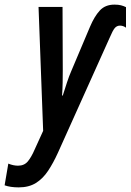

<svg xmlns="http://www.w3.org/2000/svg" viewBox="-103 -572 566 832"><path d="M-22 240Q-58 240 -83 231L-67 137Q-45 146 -25 146Q2 146 17.5 127.5Q33 109 48 74L84 -5L64 -542H168L169 -270Q169 -242 168.5 -214Q168 -186 166 -158H169Q178 -187 187.5 -215.5Q197 -244 205 -262L287 -456Q306 -501 329.5 -526.5Q353 -552 393 -552Q410 -552 421.5 -549Q433 -546 443 -541V-452Q431 -461 417 -461Q403 -461 394 -450Q385 -439 372 -408L148 90Q128 134 105.5 168Q83 202 52.5 221Q22 240 -22 240Z"/></svg>

Font: Noto Sans ExtraCondensed SemiBold
Style: Italic
Weight: 600
Width: 2
Italic angle: -12°
Designer: Monotype Design Team
Foundry: Monotype Imaging Inc.
Version: Version 2.013; ttfautohint (v1.8.4.7-5d5b)